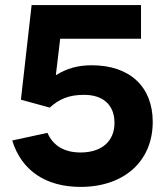

<svg xmlns="http://www.w3.org/2000/svg" viewBox="-20 -720 653 753"><path d="M296 13C467 13 579 -88 579 -242C579 -378 491 -464 340 -464C285 -464 243 -452 199 -425L216 -568H533V-700H104L62 -329L175 -298C214 -333 252 -348 310 -348C385 -348 429 -308 429 -238C429 -167 380 -122 296 -122C234 -122 189 -147 166 -199L28 -169C64 -51 160 13 296 13Z"/></svg>

Font: Fixel Display Bold
Style: Bold
Weight: 700
Designer: AlfaBravo + MacPaw
Foundry: Kyrylo Tkachov, Marchela Mozhyna, Serhii Makarenko, Maria Weinstein, Zakhar Kryvoshyya
Version: Version 1.211